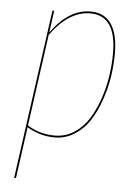

<svg xmlns="http://www.w3.org/2000/svg" viewBox="-52 -569 569 802"><g transform="rotate(5 232.5 -167.5)"><path d="M37.6 192.9 136.2 -517.6H143.6L130.9 -425.3Q204.1 -527.8 295.4 -527.8Q353.5 -527.8 382.6 -485.4Q411.6 -442.9 411.6 -362.3Q411.6 -314.5 404.1 -264.9Q396.5 -215.3 379.2 -165.5Q361.8 -115.7 337.2 -77.4Q312.5 -39.1 274.4 -14.9Q236.3 9.3 190.9 9.3Q129.9 9.3 75.2 -23.4L45.4 191.9ZM190.9 1.5Q235.4 1.5 272 -22.2Q308.6 -45.9 332.5 -84Q356.4 -122.1 373 -170.7Q389.6 -219.2 396.7 -267.6Q403.8 -315.9 403.8 -362.3Q403.8 -520 294.9 -520Q205.6 -520 129.4 -415L76.2 -30.8Q127 1.5 190.9 1.5Z"/></g></svg>

Font: Fira Sans Compressed Eight
Style: Italic
Weight: 100
Width: 3
Italic angle: -8°
Designer: Carrois Corporate & Edenspiekermann AG
Foundry: Carrois Corporate GbR & Edenspiekermann AG
Version: Version 4.203;PS 004.203;hotconv 1.0.88;makeotf.lib2.5.64775